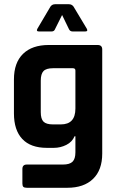

<svg xmlns="http://www.w3.org/2000/svg" viewBox="-20 -723 559 909"><path d="M383 -574H324Q311 -574 306 -586L274 -652L241 -586Q237 -574 224 -574H165Q150 -574 157 -587L219 -692Q227 -703 241 -703H306Q320 -703 328 -692L391 -587Q398 -574 383 -574ZM235 -23H202Q125 -23 85.5 -65Q46 -107 46 -186V-347Q46 -426 89 -468Q132 -510 211 -510H442Q464 -510 464 -489V4Q464 82 420.5 124Q377 166 299 166H107Q95 166 90.5 161.5Q86 157 86 146V77Q86 56 107 56H278Q310 56 323.5 42.5Q337 29 337 -2V-78H333Q322 -51 294 -37Q266 -23 235 -23ZM337 -209V-389Q337 -400 325 -400H231Q199 -400 186 -386.5Q173 -373 173 -341V-192Q173 -160 186 -147Q199 -134 231 -134H268Q337 -134 337 -209Z"/></svg>

Font: Rajdhani
Style: Bold
Weight: 700
Designer: Satya Rajpurohit, Jyotish Sonowal
Foundry: Indian Type Foundry
Version: Version 1.201 February 1, 2022